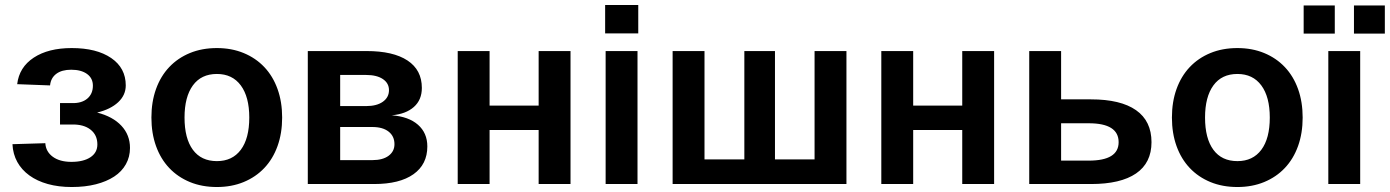

<svg xmlns="http://www.w3.org/2000/svg" viewBox="-20 -739 5581 771"><path d="M268 12Q215 12 172 0Q129 -12 98 -34.5Q67 -57 49.5 -88.5Q32 -120 30 -160L162 -164Q164 -130 192 -109.5Q220 -89 267 -89Q315 -89 343 -107.5Q371 -126 371 -159Q371 -197 343.5 -218.5Q316 -240 269 -239H221V-325H269Q308 -324 330.5 -343Q353 -362 353 -395Q353 -425 329.5 -442Q306 -459 266 -459Q228 -459 206 -442.5Q184 -426 181 -396L49 -401Q57 -469 115.5 -507.5Q174 -546 268 -546Q368 -546 426.5 -506Q485 -466 485 -396Q485 -357 454.5 -328.5Q424 -300 370 -287Q433 -271 467.5 -234Q502 -197 502 -145Q502 -109 485.5 -79.5Q469 -50 438.5 -30Q408 -10 365 1Q322 12 268 12Z M851 12Q791 12 742.5 -8Q694 -28 659.5 -64.5Q625 -101 606.5 -152.5Q588 -204 588 -267Q588 -330 606.5 -381.5Q625 -433 659.5 -469.5Q694 -506 742.5 -526Q791 -546 851 -546Q910 -546 958.5 -526Q1007 -506 1041.5 -469.5Q1076 -433 1094.5 -381.5Q1113 -330 1113 -267Q1113 -204 1094.5 -152.5Q1076 -101 1041.5 -64.5Q1007 -28 958.5 -8Q910 12 851 12ZM851 -92Q913 -92 947 -137.5Q981 -183 981 -267Q981 -350 947 -396Q913 -442 851 -442Q788 -442 754.5 -396Q721 -350 721 -267Q721 -183 754.5 -137.5Q788 -92 851 -92Z M1216 0V-534H1452Q1559 -534 1616.5 -496Q1674 -458 1674 -386Q1674 -338 1642 -309.5Q1610 -281 1553 -276Q1621 -271 1658.5 -238Q1696 -205 1696 -151Q1696 -79 1640.5 -39.5Q1585 0 1482 0ZM1346 -96H1475Q1517 -96 1540.5 -113.5Q1564 -131 1564 -160Q1564 -192 1540.5 -210.5Q1517 -229 1475 -229H1346ZM1346 -313H1450Q1493 -313 1517.5 -330.5Q1542 -348 1542 -377Q1542 -405 1517.5 -421.5Q1493 -438 1450 -438H1346Z M1818 0V-534H1946V-315H2143V-534H2271V0H2143V-217H1946V0Z M2412 0V-534H2540V0ZM2410 -605V-719H2543V-605Z M2681 0V-534H2809V-99H2969V-534H3092V-99H3251V-534H3379V0Z M3519 0V-534H3647V-315H3844V-534H3972V0H3844V-217H3647V0Z M4113 0V-534H4241V-340H4361Q4480 -340 4542 -296.5Q4604 -253 4604 -168Q4604 -85 4542 -42.5Q4480 0 4361 0ZM4241 -94H4352Q4472 -94 4472 -168Q4472 -244 4352 -244H4241Z M4949 12Q4889 12 4840.5 -8Q4792 -28 4757.5 -64.5Q4723 -101 4704.5 -152.5Q4686 -204 4686 -267Q4686 -330 4704.5 -381.5Q4723 -433 4757.5 -469.5Q4792 -506 4840.5 -526Q4889 -546 4949 -546Q5008 -546 5056.5 -526Q5105 -506 5139.5 -469.5Q5174 -433 5192.5 -381.5Q5211 -330 5211 -267Q5211 -204 5192.5 -152.5Q5174 -101 5139.5 -64.5Q5105 -28 5056.5 -8Q5008 12 4949 12ZM4949 -92Q5011 -92 5045 -137.5Q5079 -183 5079 -267Q5079 -350 5045 -396Q5011 -442 4949 -442Q4886 -442 4852.5 -396Q4819 -350 4819 -267Q4819 -183 4852.5 -137.5Q4886 -92 4949 -92Z M5314 0V-534H5442V0ZM5215 -604V-717H5340V-604ZM5417 -604V-717H5541V-604Z"/></svg>

Font: Geist SemBd
Style: Regular
Weight: 400
Designer: Basement.studio, Andrés Briganti, Mateo Zaragoza
Foundry: Basement.studio, Vercel, Andrés Briganti, Guido Ferreyra, Mateo Zaragoza
Version: Version 1.401